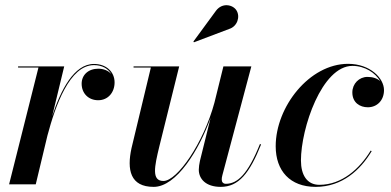

<svg xmlns="http://www.w3.org/2000/svg" viewBox="-20 -719 1526 749"><path d="M130 -455.5 15.5 0H119.5L165 -190C196 -307 252 -465 346.5 -465C378.5 -465 402.5 -451 414 -430C403 -443.5 384 -451 363.5 -451C324.5 -451 298.5 -426.5 298.5 -392.5C298.5 -355 325 -328 363 -328C402 -328 427 -359 427 -397.5C427 -438.5 395 -469.5 346.5 -469.5C269 -469.5 217 -368 183.5 -265.5L230.5 -460H50.5V-455.5Z M874 -606C906 -616 918 -654 902.5 -678.5C889 -700.5 847.5 -710.5 822.5 -677L734.5 -557L736.5 -554ZM679 -460H501V-455.5H568.5L493 -141C474.5 -56.5 488 10 579.5 10C668.5 10 756.5 -134 801.5 -259L760 -91.5C757.5 -80.5 755.5 -66 755.5 -57C755.5 -21.5 782.5 10 841 10C911 10 953.5 -43 998.5 -155.5L994 -157C946.5 -38.5 906 -2 861 -2C850.5 -2 845 -9 845 -18C845 -23 845.5 -29 847.5 -35.5L960.5 -460H851.5L816.5 -318.5C774.5 -162.5 672 -13 617.5 -13C570.5 -13 582.5 -69 601.5 -147.5Z M1430 -129.5 1426 -131.5C1383 -60.5 1313.5 2 1226 2C1177.5 2 1154 -36.5 1154 -93C1154 -218.5 1235.5 -462 1355 -462C1403.5 -462 1445 -434.5 1463.5 -402C1451.5 -414 1432.5 -419 1413.5 -419C1381 -419 1354.5 -392.5 1354.5 -358.5C1354.5 -318.5 1384 -300.5 1415 -300.5C1450.5 -300.5 1478 -327 1478 -367.5C1478 -414 1424 -470 1338 -470C1187 -470 1055.5 -302.5 1055.5 -148.5C1055.5 -52.5 1111.5 10 1211.5 10C1315 10 1386.5 -56.5 1430 -129.5Z"/></svg>

Font: Bodoni* 36pt Medium
Style: Italic
Weight: 500
Italic angle: -13°
Version: Version 2.3